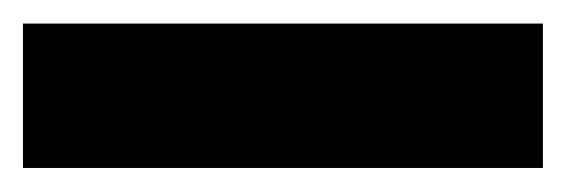

<svg xmlns="http://www.w3.org/2000/svg" viewBox="-20 -20 482 163"><path d="M440.9 0V122.6H-0.5V0Z"/></svg>

Font: Vazirmatn FD Black
Style: Regular
Weight: 900
Designer: Saber Rastikerdar
Foundry: Saber Rastikerdar
Version: Version 33.003